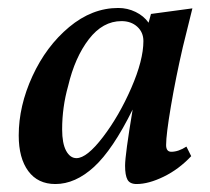

<svg xmlns="http://www.w3.org/2000/svg" viewBox="-20 -452 526 482"><path d="M27 -112Q27 -186 61.5 -261Q96 -336 153.5 -384Q211 -432 277 -432Q300 -432 320.5 -422Q341 -412 353 -395L359 -417L463 -431L439 -334Q421 -256 409 -185Q397 -114 397 -88Q397 -71 410 -71Q428 -71 448 -84L460 -60Q429 -27 391 -8.5Q353 10 323 10Q306 10 300 -1Q294 -12 294 -36Q294 -63 313 -177Q263 -76 216 -33Q169 10 119 10Q75 10 51 -22.5Q27 -55 27 -112ZM340 -349Q340 -371 324.5 -385Q309 -399 285 -399Q238 -399 203 -353.5Q168 -308 151 -236Q136 -183 136 -127Q136 -92 146 -73.5Q156 -55 172 -55Q198 -55 238.5 -108Q279 -161 309.5 -231Q340 -301 340 -349Z"/></svg>

Font: Unna Medium
Style: Italic
Weight: 500
Italic angle: -8.05°
Designer: Jorge de Buen Unna
Foundry: Omnibus-Type
Version: Version 2.008